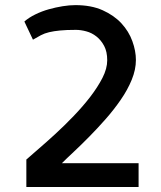

<svg xmlns="http://www.w3.org/2000/svg" viewBox="-20 -745 640 765"><path d="M521.5 -505.9Q521.5 -467.8 504.9 -427.2Q488.3 -386.7 460.9 -347.2Q433.6 -307.6 400.9 -270.5Q368.2 -233.4 335.4 -200.2Q302.7 -167 273.9 -140.1Q245.1 -113.3 226.6 -94.7H532.2V0H85V-109.4Q102.5 -125 133.8 -151.9Q165 -178.7 201.2 -211.9Q237.3 -245.1 273.4 -282.7Q309.6 -320.3 339.4 -358.9Q369.1 -397.5 388.2 -434.6Q407.2 -471.7 407.2 -504.9Q407.2 -539.1 395 -562Q382.8 -585 364.3 -599.6Q345.7 -614.3 323.7 -620.1Q301.8 -626 282.2 -626Q244.1 -626 219.2 -623.5Q194.3 -621.1 175.8 -616.7Q157.2 -612.3 142.6 -604.5Q127.9 -596.7 111.3 -586.9L77.1 -659.2Q94.7 -674.8 120.6 -687.5Q146.5 -700.2 174.3 -708Q202.1 -715.8 229.5 -720.2Q256.8 -724.6 280.3 -724.6Q343.8 -724.6 389.2 -704.1Q434.6 -683.6 463.9 -651.9Q493.2 -620.1 507.3 -581.1Q521.5 -542 521.5 -505.9Z"/></svg>

Font: Allerta Stencil
Style: Regular
Weight: 400
Designer: Matt McInerney
Foundry: Matt McInerney
Version: Version 1.02